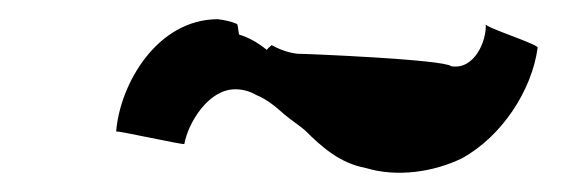

<svg xmlns="http://www.w3.org/2000/svg" viewBox="-20 -405 605 200"><path d="M450 -336C443 -343 299 -349 290 -349C281 -350 272 -353 263 -358C261 -356 259 -355 258 -353C248 -361 239 -366 229 -369C228 -374 228 -378 227 -380C220 -383 214 -384 207 -385C144 -385 105 -318 101 -268C103 -269 170 -254 172 -255C176 -277 197 -312 225 -312C233 -312 240 -310 247 -306C257 -302 266 -295 276 -286C283 -280 291 -275 298 -269C315 -252 334 -235 361 -230C394 -220 432 -226 461 -240C503 -263 534 -311 540 -355C544 -358 483 -377 486 -380C487 -362 474 -332 450 -336Z"/></svg>

Font: Ugly Stick
Style: It
Weight: 400
Designer: Stig
Foundry: Cannot Into Space Fonts
Version: Version 0.99